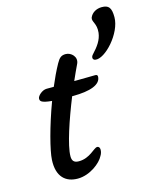

<svg xmlns="http://www.w3.org/2000/svg" viewBox="-122 -907 816 997"><g transform="rotate(-15 286.0 -409.0)"><path d="M66.4 -124C61.5 -32.7 107.9 4.9 171.4 4.9C237.8 4.9 298.3 -44.4 314.5 -77.6C326.7 -95.7 330.1 -127.9 310.1 -127.9C292 -127.9 260.3 -80.6 200.2 -80.6C172.9 -80.6 164.1 -93.8 164.1 -116.7C164.1 -174.8 208 -303.2 253.4 -416H257.3C351.1 -416 409.7 -437 409.7 -480.5C409.7 -486.3 406.2 -490.7 397.9 -490.7C355 -490.7 357.9 -489.3 295.9 -489.3H284.2C298.3 -521.5 311.5 -549.8 322.3 -572.3C337.9 -606.4 306.2 -636.2 277.3 -636.2C253.9 -636.2 242.7 -627.4 227.5 -600.1C208.5 -565.9 190.4 -527.3 173.8 -487.8H135.3C110.8 -487.8 84 -462.4 84 -448.2C84 -435.5 87.4 -424.8 146.5 -419.4C100.6 -296.4 68.8 -173.3 66.4 -124ZM418.5 -567.9C469.7 -558.6 571.8 -669.4 571.8 -755.9C571.8 -807.1 558.1 -823.2 521 -823.2C492.7 -823.2 467.3 -809.1 457 -784.2C449.7 -762.2 476.6 -749.5 471.2 -699.2C466.3 -660.2 444.8 -631.3 413.1 -597.2C401.9 -585 404.8 -570.3 418.5 -567.9Z"/></g></svg>

Font: Courgette
Style: Regular
Weight: 400
Designer: Karolina Lach
Foundry: Karolina Lach
Version: Version 1.002